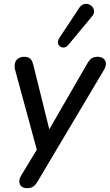

<svg xmlns="http://www.w3.org/2000/svg" viewBox="-20 -790 570 997"><path d="M121 187Q102 187 91.5 178Q81 169 80.5 154Q80 139 89 123L184 -34L177 9L59 -425Q54 -445 57.5 -461Q61 -477 74 -486Q87 -495 105 -495Q127 -495 137.5 -485Q148 -475 154 -449L245 -82H215L432 -458Q443 -478 455 -486.5Q467 -495 487 -495Q506 -495 517.5 -485.5Q529 -476 530 -461.5Q531 -447 521 -429L176 151Q165 170 153 178.5Q141 187 121 187ZM335 -557Q325 -545 313.5 -543.5Q302 -542 292.5 -548.5Q283 -555 281 -566.5Q279 -578 287 -591L390 -747Q400 -763 413.5 -767.5Q427 -772 439.5 -768Q452 -764 460 -754Q468 -744 468.5 -730.5Q469 -717 457 -704Z"/></svg>

Font: Nunito ExtraLight SemiBold
Style: Italic
Weight: 600
Italic angle: -9°
Version: Version 3.602